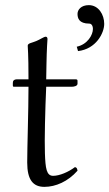

<svg xmlns="http://www.w3.org/2000/svg" viewBox="-20 -718 426 748"><path d="M47 -409C34 -409 30 -403 30 -395V-386C30 -381 31 -380 35 -380H91C91 -285 86 -145 86 -85C86 -17 109 10 153 10C197 10 245 -11 282 -53C280 -63 279 -65 272 -67C247 -48 212 -33 187 -33C161 -33 157 -62 155 -121C153 -171 156 -291 160 -380H259C269 -380 282 -383 282 -392V-403C282 -407 280 -409 275 -409H160L161 -466C162 -528 165 -566 165 -566C165 -572 162 -575 158 -575C151 -575 136 -564 121 -558C105 -551 88 -550 88 -540C88 -529 91 -515 91 -409ZM326 -698C296 -698 282 -680 282 -664C282 -648 287 -626 328 -626C336 -626 342 -618 342 -605C342 -582 321 -545 279 -536L284 -519C354 -527 386 -589 386 -625C386 -661 364 -698 326 -698Z"/></svg>

Font: Libertinus Serif Display
Style: Regular
Weight: 400
Designer: Philipp H. Poll, Khaled Hosny
Foundry: Caleb Maclennan
Version: Version 7.050;RELEASE